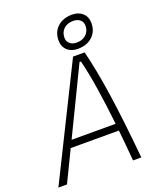

<svg xmlns="http://www.w3.org/2000/svg" viewBox="-178 -1028 931 1128"><g transform="rotate(-20 287.0 -464.0)"><path d="M-11.7 0 332.5 -693.8H404.8Q434.6 -577.1 459.5 -408.4Q484.4 -239.7 506.8 0H455.1Q446.3 -105 437 -193.4H135.7L42 0ZM157.2 -237.3H432.6Q417.5 -372.1 401.4 -473.6Q385.3 -575.2 366.2 -650.9H357.4ZM375.5 -726.6Q334.5 -726.6 309.6 -750Q284.7 -773.4 284.7 -811.5Q284.7 -863.8 319.3 -895.8Q354 -927.7 410.6 -927.7Q451.7 -927.7 476.6 -904.3Q501.5 -880.9 501.5 -842.8Q501.5 -790.5 466.8 -758.5Q432.1 -726.6 375.5 -726.6ZM381.8 -763.7Q418.5 -763.7 440.9 -784.7Q463.4 -805.7 463.4 -839.8Q463.4 -862.8 447.3 -876.7Q431.2 -890.6 404.3 -890.6Q367.7 -890.6 345.2 -869.9Q322.8 -849.1 322.8 -814.5Q322.8 -792 338.9 -777.8Q355 -763.7 381.8 -763.7Z"/></g></svg>

Font: Cascadia Code NF ExtraLight
Style: Italic
Weight: 200
Italic angle: -10°
Monospace: yes
Designer: Aaron Bell
Foundry: Saja Typeworks
Version: Version 2404.023; ttfautohint (v1.8.4)